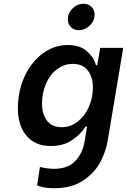

<svg xmlns="http://www.w3.org/2000/svg" viewBox="-20 -781 674 1019"><path d="M177 203 192 105Q202 108 224.5 111.5Q247 115 268 115Q340 115 379.5 73.5Q419 32 429 -31L442 -109H434Q409 -69 362.5 -37.5Q316 -6 250 -6Q167 -6 121 -60Q75 -114 75 -205Q75 -298 110.5 -375Q146 -452 206.5 -497Q267 -542 339 -542Q405 -542 442.5 -508Q480 -474 489 -435H496L512 -527H634L551 -31Q542 22 513 78Q484 134 423 176Q362 218 267 218Q213 218 177 203ZM473 -317Q473 -371 446.5 -406.5Q420 -442 366 -442Q320 -442 282.5 -413.5Q245 -385 224 -336.5Q203 -288 203 -231Q203 -176 229 -141Q255 -106 309 -106Q354 -106 392 -135.5Q430 -165 451.5 -213.5Q473 -262 473 -317ZM340 -679Q340 -711 365 -736Q390 -761 423 -761Q450 -761 466 -744.5Q482 -728 482 -703Q482 -671 456.5 -646Q431 -621 398 -621Q372 -621 356 -637.5Q340 -654 340 -679Z"/></svg>

Font: Be Vietnam SemiBold
Style: Italic
Weight: 600
Italic angle: -9.556°
Designer: Gabriel Lam
Foundry: TypeRant
Version: Version 3.000